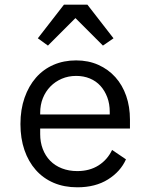

<svg xmlns="http://www.w3.org/2000/svg" viewBox="-20 -785 640 817"><path d="M309 12Q253 12 208.5 -7Q164 -26 132.5 -61.5Q101 -97 84 -146.5Q67 -196 67 -257Q67 -319 84.5 -369Q102 -419 133 -454.5Q164 -490 207.5 -509Q251 -528 304 -528Q356 -528 398.5 -509Q441 -490 471 -456.5Q501 -423 517 -377Q533 -331 533 -276V-238H151V-214Q151 -180 162 -151Q173 -122 193.5 -101Q214 -80 243.5 -68.5Q273 -57 309 -57Q361 -57 399 -81Q437 -105 457 -147L516 -107Q493 -55 439.5 -21.5Q386 12 309 12ZM304 -462Q271 -462 243 -450Q215 -438 194.5 -417Q174 -396 162.5 -367.5Q151 -339 151 -305V-298H447V-309Q447 -343 436.5 -371Q426 -399 407.5 -419.5Q389 -440 362.5 -451Q336 -462 304 -462ZM352 -765 463 -622 418 -591 301 -708 184 -591 141 -622 252 -765Z"/></svg>

Font: IBM Plex Mono
Style: Regular
Weight: 400
Monospace: yes
Designer: Mike Abbink, Paul van der Laan, Pieter van Rosmalen
Foundry: Bold Monday
Version: Version 2.3